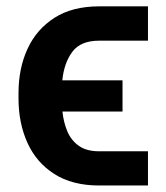

<svg xmlns="http://www.w3.org/2000/svg" viewBox="-20 -565 511 590"><path d="M284.8 -100.1H434.7V5H284.8Q202.1 5 146.8 -30.4Q91.6 -65.7 64.3 -126.2Q36.9 -186.8 36.9 -262.4V-279.1Q36.9 -354.8 64.6 -415Q92.3 -475.1 147.4 -510.3Q202.4 -545.5 284.8 -545.5H434.7V-440H284.8Q227.6 -440 202.2 -405.7Q176.8 -371.4 171.5 -318.2H356.5V-222.3H171.9Q175.1 -190 186.6 -162.1Q198.2 -134.2 221.8 -117.2Q245.4 -100.1 284.8 -100.1Z"/></svg>

Font: Inter Zeller Semi Bold
Style: Regular
Weight: 600
Designer: Rasmus Andersson; Joe Bland
Foundry: zeller
Version: Version 3.015;git-dec3a8cb1